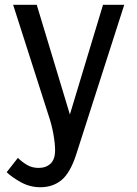

<svg xmlns="http://www.w3.org/2000/svg" viewBox="-20 -550 576 805"><path d="M149 235Q106 235 68.5 214.5Q31 194 8 172L55 112Q71 128 92.5 141Q114 154 142 154Q173 154 192 136Q211 118 211 80Q211 53 204 13Q197 -27 183 -68L35 -530H134L273 -70L412 -530H501L300 96Q275 174 238.5 204.5Q202 235 149 235Z"/></svg>

Font: Orienta
Style: Regular
Weight: 400
Designer: Eduardo Rodriguez Tunni
Foundry: Eduardo Rodriguez Tunni
Version: Version 1.002; ttfautohint (v1.8.4.7-5d5b);gftools[0.9.23]